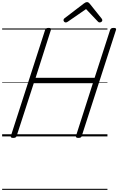

<svg xmlns="http://www.w3.org/2000/svg" viewBox="-20 -1276 1106 1796"><path d="M103 14Q75 14 82 -5L402 -996Q405 -1006 412.5 -1010.5Q420 -1015 435 -1015Q463 -1015 456 -996L313 -548H865L1010 -996Q1014 -1006 1021 -1010.5Q1028 -1015 1044 -1015Q1072 -1015 1065 -996L745 -5Q743 5 735.5 9.5Q728 14 713 14Q685 14 691 -5L849 -498H296L136 -5Q133 5 126 9.5Q119 14 103 14ZM595 -1066Q586 -1066 580 -1073Q574 -1080 574 -1087Q574 -1093 576 -1096.5Q578 -1100 582 -1104L764 -1243Q773 -1250 780 -1253Q787 -1256 795 -1256Q802 -1256 807.5 -1252.5Q813 -1249 819 -1242L931 -1102Q934 -1098 935.5 -1094Q937 -1090 937 -1086Q937 -1077 928.5 -1071.5Q920 -1066 913 -1066Q907 -1066 902.5 -1068.5Q898 -1071 894 -1076L785 -1191L617 -1075Q610 -1070 605 -1068Q600 -1066 595 -1066ZM0 490H985V500H0ZM0 -20H985V0H0ZM0 -505H985V-500H0ZM0 -1010H985V-1000H0Z"/></svg>

Font: Playwrite AU VIC Guides
Style: Regular
Weight: 400
Designer: Veronika Burian, José Scaglione
Foundry: TypeTogether
Version: Version 1.003